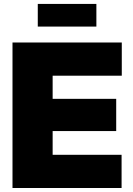

<svg xmlns="http://www.w3.org/2000/svg" viewBox="-20 -940 664 960"><path d="M42.5 0V-727.5H588.9V-561.5H243.2V-445.8H561V-284.7H243.2V-166H587.9V0ZM461.9 -920.4V-807.1H168.9V-920.4Z"/></svg>

Font: Inter 24pt Black
Style: Regular
Weight: 900
Designer: Rasmus Andersson
Foundry: rsms
Version: Version 4.001;git-66647c0bb